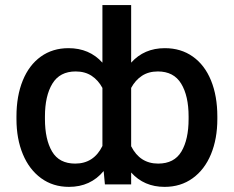

<svg xmlns="http://www.w3.org/2000/svg" viewBox="-20 -727 921 757"><path d="M628.9 9.8Q547.9 9.8 497.1 -46.9V0H393.6L388.7 -52.7Q336.9 9.8 252 9.8Q189 9.8 142.1 -24.4Q95.2 -58.6 70.1 -119.1Q44.9 -179.7 44.9 -257.8V-267.6Q44.9 -348.6 69.8 -409.7Q94.7 -470.7 141.1 -503.9Q187.5 -537.1 250 -537.1Q332.5 -537.1 383.8 -480V-707H497.1V-480Q548.3 -537.1 629.9 -537.1Q693.4 -537.1 740.2 -503.9Q787.1 -470.7 812 -409.7Q836.9 -348.6 836.9 -267.6V-257.8Q836.9 -179.7 811.8 -118.9Q786.6 -58.1 739.5 -24.2Q692.4 9.8 628.9 9.8ZM602.5 -445.3Q565.9 -445.3 539.8 -428.2Q513.7 -411.1 497.1 -380.4V-150.4Q531.7 -82 603.5 -82Q667 -82 695.3 -129.6Q723.6 -177.2 723.6 -257.8V-267.6Q723.6 -349.1 694.3 -397.2Q665 -445.3 602.5 -445.3ZM276.4 -82Q349.6 -82 383.8 -151.4V-380.4Q367.2 -411.1 341.1 -428.2Q314.9 -445.3 278.3 -445.3Q215.8 -445.3 186.5 -397.2Q157.2 -349.1 157.2 -267.6V-257.8Q157.2 -177.2 185.3 -129.6Q213.4 -82 276.4 -82Z"/></svg>

Font: Pretendard Medium
Style: Regular
Weight: 500
Designer: Base glyphs from Inter by Rasmus Andersson; Hangeul glyphs from Noto Sans CJK(Source Han Sans) by Jang Soo-young and Kan
Foundry: Kil Hyung-jin
Version: Version 1.309